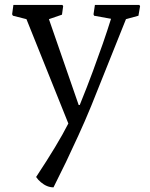

<svg xmlns="http://www.w3.org/2000/svg" viewBox="-20 -515 623 797"><path d="M129.9 219.7Q220.7 82.5 263.7 -2.4L89.8 -435.5L33.7 -449.7L30.3 -455.6L35.6 -494.6H238.8L242.2 -489.7L237.3 -454.1L183.1 -435.5L306.6 -79.1H311Q341.8 -154.8 365.7 -219.7L406.7 -333.5Q426.3 -390.1 440.9 -437L370.6 -449.7L368.2 -455.6L374 -494.6H558.1L561.5 -489.7L554.7 -449.7L502.9 -435.5L358.4 -74.7Q332.5 -11.7 304.7 48.8L254.4 156.7L202.1 262.7Q174.8 262.7 149.4 241.2Q138.2 231.9 129.9 219.7Z"/></svg>

Font: Trykker
Style: Regular
Weight: 400
Designer: Magnus Gaarde
Foundry: Magnus Gaarde
Version: Version 1.001